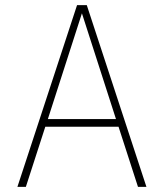

<svg xmlns="http://www.w3.org/2000/svg" viewBox="-20 -730 640 750"><path d="M48 0 281 -710H319L552 0H519L443 -235H157L81 0ZM300 -678 167 -265H433Z"/></svg>

Font: Geist Mono Thin
Style: Regular
Weight: 100
Monospace: yes
Designer: Basement.studio, Andrés Briganti, Mateo Zaragoza
Foundry: Basement.studio, Vercel, Andrés Briganti, Guido Ferreyra, Mateo Zaragoza
Version: Version 1.500; ttfautohint (v1.8.4.7-5d5b)